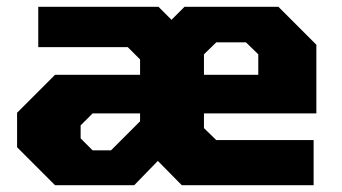

<svg xmlns="http://www.w3.org/2000/svg" viewBox="-20 -542 1001 562"><path d="M30 -111V-212L141 -323H390V-368L354 -404H92V-522H444L482 -484L520 -522H795L906 -411V-210H577V-167L613 -132H898V0H512L442 -71L373 0H141ZM577 -323H736V-383L700 -418H613L577 -383ZM216 -137 251 -102H305L390 -187V-210H251L216 -175Z"/></svg>

Font: Tomorrow
Style: Bold
Weight: 700
Designer: Tony de Marco, Monica Rizzolli
Foundry: Just in Type
Version: Version 2.002